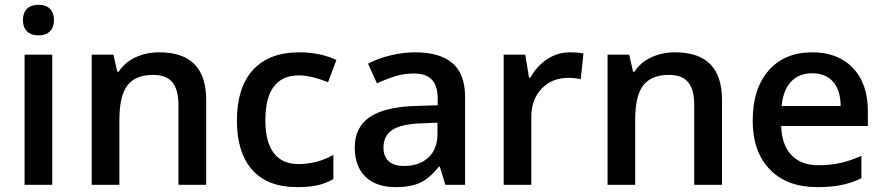

<svg xmlns="http://www.w3.org/2000/svg" viewBox="-20 -767 3671 797"><path d="M196.8 0H82V-540H196.8ZM75.2 -683.1Q75.2 -713.9 92 -730.5Q108.9 -747.1 140.1 -747.1Q170.4 -747.1 187.3 -730.5Q204.1 -713.9 204.1 -683.1Q204.1 -653.8 187.3 -637Q170.4 -620.1 140.1 -620.1Q108.9 -620.1 92 -637Q75.2 -653.8 75.2 -683.1Z M835.9 0H720.7V-332Q720.7 -394.5 695.6 -425.3Q670.4 -456.1 615.7 -456.1Q543 -456.1 509.3 -413.1Q475.6 -370.1 475.6 -269V0H360.8V-540H450.7L466.8 -469.2H472.7Q497.1 -507.8 542 -528.8Q586.9 -549.8 641.6 -549.8Q835.9 -549.8 835.9 -352.1Z M1213.4 9.8Q1090.8 9.8 1027.1 -61.8Q963.4 -133.3 963.4 -267.1Q963.4 -403.3 1030 -476.6Q1096.7 -549.8 1222.7 -549.8Q1308.1 -549.8 1376.5 -518.1L1341.8 -425.8Q1269 -454.1 1221.7 -454.1Q1081.5 -454.1 1081.5 -268.1Q1081.5 -177.2 1116.5 -131.6Q1151.4 -85.9 1218.8 -85.9Q1295.4 -85.9 1363.8 -124V-23.9Q1333 -5.9 1298.1 2Q1263.2 9.8 1213.4 9.8Z M1828.6 0 1805.7 -75.2H1801.8Q1762.7 -25.9 1723.1 -8.1Q1683.6 9.8 1621.6 9.8Q1542 9.8 1497.3 -33.2Q1452.6 -76.2 1452.6 -154.8Q1452.6 -238.3 1514.6 -280.8Q1576.7 -323.2 1703.6 -327.1L1796.9 -330.1V-358.9Q1796.9 -410.6 1772.7 -436.3Q1748.5 -461.9 1697.8 -461.9Q1656.2 -461.9 1618.2 -449.7Q1580.1 -437.5 1544.9 -420.9L1507.8 -502.9Q1551.8 -525.9 1604 -537.8Q1656.2 -549.8 1702.6 -549.8Q1805.7 -549.8 1858.2 -504.9Q1910.6 -460 1910.6 -363.8V0ZM1657.7 -78.1Q1720.2 -78.1 1758.1 -113Q1795.9 -147.9 1795.9 -210.9V-257.8L1726.6 -254.9Q1645.5 -252 1608.6 -227.8Q1571.8 -203.6 1571.8 -153.8Q1571.8 -117.7 1593.3 -97.9Q1614.7 -78.1 1657.7 -78.1Z M2344.7 -549.8Q2379.4 -549.8 2401.9 -544.9L2390.6 -438Q2366.2 -443.8 2339.8 -443.8Q2271 -443.8 2228.3 -398.9Q2185.5 -354 2185.5 -282.2V0H2070.8V-540H2160.6L2175.8 -444.8H2181.6Q2208.5 -493.2 2251.7 -521.5Q2294.9 -549.8 2344.7 -549.8Z M2977.1 0H2861.8V-332Q2861.8 -394.5 2836.7 -425.3Q2811.5 -456.1 2756.8 -456.1Q2684.1 -456.1 2650.4 -413.1Q2616.7 -370.1 2616.7 -269V0H2502V-540H2591.8L2607.9 -469.2H2613.8Q2638.2 -507.8 2683.1 -528.8Q2728 -549.8 2782.7 -549.8Q2977.1 -549.8 2977.1 -352.1Z M3372.6 9.8Q3246.6 9.8 3175.5 -63.7Q3104.5 -137.2 3104.5 -266.1Q3104.5 -398.4 3170.4 -474.1Q3236.3 -549.8 3351.6 -549.8Q3458.5 -549.8 3520.5 -484.9Q3582.5 -419.9 3582.5 -306.2V-244.1H3222.7Q3225.1 -165.5 3265.1 -123.3Q3305.2 -81.1 3377.9 -81.1Q3425.8 -81.1 3467 -90.1Q3508.3 -99.1 3555.7 -120.1V-26.9Q3513.7 -6.8 3470.7 1.5Q3427.7 9.8 3372.6 9.8ZM3351.6 -462.9Q3296.9 -462.9 3263.9 -428.2Q3231 -393.6 3224.6 -327.1H3469.7Q3468.8 -394 3437.5 -428.5Q3406.2 -462.9 3351.6 -462.9Z"/></svg>

Font: f0_41340          
Style: Regular
Weight: 600
Foundry: Ascender Corporation
Version: Version 1.10